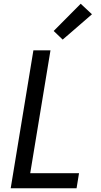

<svg xmlns="http://www.w3.org/2000/svg" viewBox="-20 -1003 540 1023"><path d="M37 0 158 -735H249L141 -80H401L388 0ZM314 -792 266 -838 410 -983 470 -927Z"/></svg>

Font: Iosevka SS18 Medium
Style: Italic
Weight: 500
Italic angle: -9°
Monospace: yes
Designer: Belleve Invis
Foundry: Belleve Invis
Version: Version 25.1.1; ttfautohint (v1.8.4)